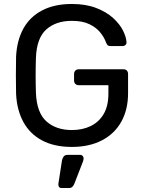

<svg xmlns="http://www.w3.org/2000/svg" viewBox="-20 -730 721 967"><path d="M342 10Q253 10 191.5 -23Q130 -56 97.5 -116Q65 -176 61 -257Q60 -301 60 -350.5Q60 -400 61 -445Q65 -526 97.5 -585.5Q130 -645 192 -677.5Q254 -710 342 -710Q412 -710 464 -690Q516 -670 549.5 -639.5Q583 -609 599.5 -576Q616 -543 617 -518Q618 -509 612 -503.5Q606 -498 596 -498H537Q527 -498 522.5 -502Q518 -506 514 -516Q505 -542 484.5 -567Q464 -592 429.5 -608.5Q395 -625 342 -625Q262 -625 213.5 -582Q165 -539 161 -440Q158 -351 161 -262Q165 -162 214 -118.5Q263 -75 342 -75Q395 -75 436.5 -95Q478 -115 502 -155.5Q526 -196 526 -259V-301H376Q366 -301 359.5 -307.5Q353 -314 353 -325V-357Q353 -368 359.5 -374.5Q366 -381 376 -381H602Q613 -381 619 -374.5Q625 -368 625 -357V-261Q625 -179 591.5 -118Q558 -57 494 -23.5Q430 10 342 10ZM290 217Q281 217 277 211Q273 205 274 196L292 79Q294 67 300.5 58.5Q307 50 320 50H385Q392 50 396.5 55.5Q401 61 401 67Q401 75 398 83L355 194Q351 204 345 210.5Q339 217 326 217Z"/></svg>

Font: RubikRegular
Style: Regular
Weight: 400
Designer: Hubert and Fischer
Foundry: Hubert and Fischer
Version: Version 2.300;gftools[0.9.30]